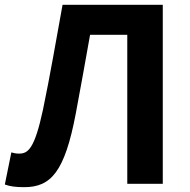

<svg xmlns="http://www.w3.org/2000/svg" viewBox="-28 -761 785 795"><path d="M72 14C183 14 240 -49 286 -292C306 -399 325 -504 345 -617H499V0H646V-741H231C204 -593 180 -451 150 -307C115 -144 88 -125 51 -125C38 -125 29 -127 19 -130L-8 3C14 11 37 14 72 14Z"/></svg>

Font: Noto Sans HK
Style: Bold
Weight: 700
Designer: Ryoko NISHIZUKA 西塚涼子 (kana, bopomofo & ideographs); Paul D. Hunt (Latin, Greek & Cyrillic); Sandoll Communications 산돌커뮤니
Foundry: Adobe
Version: Version 2.002;hotconv 1.0.116;makeotfexe 2.5.65601